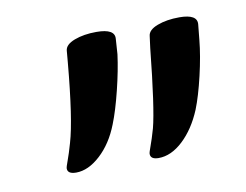

<svg xmlns="http://www.w3.org/2000/svg" viewBox="-43 -787 480 374"><g transform="rotate(-10 197.0 -600.5)"><path d="M64 -480Q64 -483 68.5 -495Q73 -507 79 -528Q92 -572 102 -683L104 -706Q105 -718 123.5 -725Q142 -732 167 -732Q204 -732 202 -712L200 -682Q196 -651 186.5 -612.5Q177 -574 167 -549Q153 -513 129 -491Q105 -469 81 -469Q64 -469 64 -480ZM228 -480Q228 -483 232.5 -495Q237 -507 243 -528Q253 -566 265 -683L268 -706Q269 -718 287.5 -725Q306 -732 331 -732Q367 -732 365 -712L362 -682Q359 -651 350 -612.5Q341 -574 331 -549Q316 -513 292.5 -491Q269 -469 244 -469Q228 -469 228 -480Z"/></g></svg>

Font: Charm
Style: Bold
Weight: 700
Designer: Katatrad Aksorn Co.,Ltd.
Foundry: Cadson Demak Co.,Ltd.
Version: Version 1.001